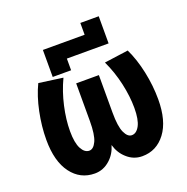

<svg xmlns="http://www.w3.org/2000/svg" viewBox="-177 -1213 1354 1389"><g transform="rotate(-20 500.0 -518.0)"><path d="M732.4 -838.9H411.1V-749H269.5V-957H590.8V-1047.9H732.4ZM501 -140.6Q482.4 -76.2 436.5 -35.2Q384.8 11.7 318.4 11.7Q207 11.7 138.7 -79.6Q70.3 -170.9 70.3 -336.9Q70.3 -440.4 92.8 -549.3Q115.2 -658.2 156.2 -743.2L340.8 -717.8Q297.9 -627 275.4 -526.4Q252.9 -425.8 252.9 -336.9Q252.9 -247.1 276.9 -202.1Q300.8 -157.2 336.9 -157.2Q369.1 -157.2 391.1 -204.6Q413.1 -252 413.1 -358.4V-647.5H587.9V-358.4Q587.9 -252 609.9 -204.6Q631.8 -157.2 664.1 -157.2Q700.2 -157.2 724.1 -202.1Q748 -247.1 748 -336.9Q748 -425.8 725.6 -526.4Q703.1 -627 660.2 -717.8L844.7 -743.2Q885.7 -658.2 908.7 -549.8Q931.6 -441.4 931.6 -336.9Q931.6 -170.9 862.8 -79.6Q793.9 11.7 683.6 11.7Q616.2 11.7 565.4 -35.2Q519.5 -76.2 501 -140.6Z"/></g></svg>

Font: GenEi Gothic M Heavy
Style: Regular
Weight: 800
Designer: o_tamon (Modified); [Source Han Sans]
Ryoko NISHIZUKA  (kana & ideographs); Paul D. Hunt (Latin, Greek & Cyrillic); Wenl
Version: Version 1.1a;Original Version 1.004